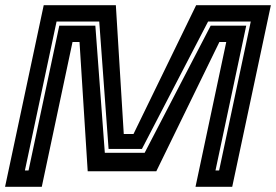

<svg xmlns="http://www.w3.org/2000/svg" viewBox="-24 -720 1064 740"><path d="M-4.5 0 144.5 -700H422.5L453 -203.5H490.5L732 -700H1020L871 0H729.5L848 -558H821.5L578.5 -60H314L282.5 -558H255.5L137 0ZM72 -63H86L204.5 -621H343.5L380 -131H533.5L788 -621H925L806.5 -63H820.5L942.5 -637H778L523 -146H394.5L358.5 -637H194Z"/></svg>

Font: Tourney Expanded Regular
Style: Bold Italic
Weight: 700
Width: 7
Italic angle: -12°
Designer: Tyler Finck
Foundry: Etcetera Type Co
Version: Version 1.010; ttfautohint (v1.8.3)